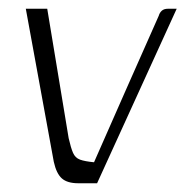

<svg xmlns="http://www.w3.org/2000/svg" viewBox="-20 -419 424 439"><path d="M159 0Q134 0 121.5 -11Q109 -22 103 -49L39 -399H88L137 -103Q142 -81 147 -69.5Q152 -58 163 -54Q174 -50 195 -48Q232 -132 269 -216Q306 -300 343 -383Q345 -390 350 -394.5Q355 -399 364 -399H384L202 0Z"/></svg>

Font: Genos Light
Style: Italic
Weight: 300
Italic angle: -8°
Designer: Robert E. Leuschke
Foundry: Robert E. Leuschke
Version: Version 1.010